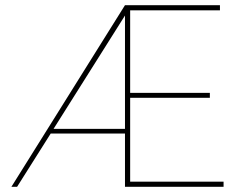

<svg xmlns="http://www.w3.org/2000/svg" viewBox="-20 -722 963 742"><path d="M46 0H24L463 -702H830V-682H483V-363H791V-344H483V-20H844V0H463V-206H176ZM187 -224H463V-662Z"/></svg>

Font: Synthetic Thin
Style: Regular
Weight: 100
Designer: Santiago Orozco
Foundry: Typemade
Version: Version 2.000; ttfautohint (v1.8.4.7-5d5b)